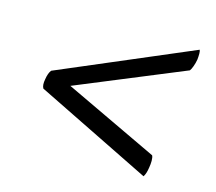

<svg xmlns="http://www.w3.org/2000/svg" viewBox="-71 -588 673 598"><g transform="rotate(15 266.0 -289.0)"><path d="M437 -76 65 -259Q59 -269 63 -289Q66 -309 74 -319L504 -502Q506 -498 506 -489.5Q506 -481 505 -471Q503 -459 499 -448Q495 -437 491 -432L144 -289L446 -146Q449 -140 449 -129Q449 -118 447 -107Q444 -86 437 -76Z"/></g></svg>

Font: Petrona SemiBold
Style: Italic
Weight: 600
Italic angle: -9°
Designer: Ringo R. Seeber
Foundry: Ringo R. Seeber
Version: Version 2.001; ttfautohint (v1.8.3)